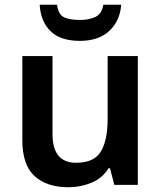

<svg xmlns="http://www.w3.org/2000/svg" viewBox="-20 -778 678 808"><path d="M560 -542V0H461L443 -70H437Q411 -28 365 -9Q319 10 268 10Q177 10 125.5 -37Q74 -84 74 -188V-542H201V-214Q201 -93 300 -93Q376 -93 404.5 -140.5Q433 -188 433 -278V-542ZM490 -758Q485 -690 440 -648Q395 -606 316 -606Q234 -606 192.5 -647Q151 -688 147 -758H220Q226 -716 250 -705Q274 -694 318 -694Q354 -694 381 -706.5Q408 -719 415 -758Z"/></svg>

Font: Noto Sans Cherokee SemiBold
Style: Regular
Weight: 600
Designer: Monotype Design Team
Foundry: Monotype Imaging Inc.
Version: Version 2.001; ttfautohint (v1.8.4.7-5d5b)